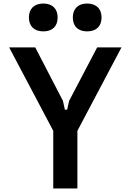

<svg xmlns="http://www.w3.org/2000/svg" viewBox="-20 -1069 740 1089"><path d="M180 -800H32L282 -327V0H419V-327L669 -800H531L372 -497L361 -447H348L337 -497ZM144 -970C144 -920 174 -891 226 -891C277 -891 307 -920 307 -970C307 -1019 277 -1049 226 -1049C174 -1049 144 -1019 144 -970ZM393 -970C393 -920 423 -891 474 -891C526 -891 556 -920 556 -970C556 -1019 526 -1049 474 -1049C423 -1049 393 -1019 393 -970Z"/></svg>

Font: Martian Mono Std Md
Style: Regular
Weight: 500
Monospace: yes
Designer: Roman Shamin
Foundry: Evil Martians
Version: Version 1.000